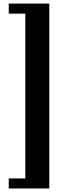

<svg xmlns="http://www.w3.org/2000/svg" viewBox="-20 -839 371 1082"><path d="M257.8 223.1H29.3V166.5H122.6V-762.2H29.3V-818.8H257.8Z"/></svg>

Font: NoticiaText-Bold
Style: Bold
Weight: 700
Designer: JM Sole
Foundry: JM Sole
Version: Version 1.003